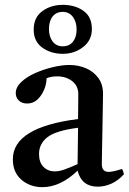

<svg xmlns="http://www.w3.org/2000/svg" viewBox="-20 -760 533 792"><path d="M383 10Q317 10 300 -56Q229 12 155 12Q104 12 68.5 -18.5Q33 -49 33 -103Q33 -235 302 -269Q302 -293 302.5 -318Q303 -343 303 -371Q303 -406 277.5 -425.5Q252 -445 216 -445Q190 -445 172 -437Q172 -414 162 -390Q152 -366 134.5 -349.5Q117 -333 92 -333Q70 -333 57.5 -345.5Q45 -358 45 -376Q45 -400 67.5 -421.5Q90 -443 125 -458.5Q160 -474 198 -483Q236 -492 266 -492Q303 -492 334.5 -478.5Q366 -465 385.5 -438.5Q405 -412 405 -373Q405 -349 404 -310.5Q403 -272 402.5 -228.5Q402 -185 401 -146Q400 -107 400 -83Q400 -51 428 -51Q446 -51 483 -63Q487 -58 488.5 -52Q490 -46 491 -41Q466 -14 438.5 -2Q411 10 383 10ZM300 -83 302 -233Q210 -221 175.5 -194Q141 -167 141 -125Q141 -90 159.5 -71.5Q178 -53 206 -53Q224 -53 246.5 -61Q269 -69 300 -83ZM119 -638Q119 -688 154.5 -714Q190 -740 239 -740Q289 -740 324 -715.5Q359 -691 359 -640Q359 -594 323 -566Q287 -538 239 -538Q190 -538 154.5 -563.5Q119 -589 119 -638ZM239 -711Q212 -711 197 -692Q182 -673 182 -640Q182 -609 197 -589Q212 -569 239 -569Q266 -569 281 -588Q296 -607 296 -638Q296 -670 280.5 -690.5Q265 -711 239 -711Z"/></svg>

Font: Tiro Kannada
Style: Regular
Weight: 400
Designer: Kannada: John Hudson & Fiona Ross. Latin: John Hudson.
Foundry: Tiro Typeworks Ltd.
Version: Version 1.52